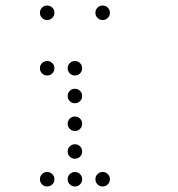

<svg xmlns="http://www.w3.org/2000/svg" viewBox="-20 -696 640 692"><path d="M149 -676Q139 -676 131.5 -668.5Q124 -661 124 -651V-649Q124 -639 131.5 -631.5Q139 -624 149 -624H151Q161 -624 168.5 -631.5Q176 -639 176 -649V-651Q176 -661 168.5 -668.5Q161 -676 151 -676ZM349 -676Q339 -676 331.5 -668.5Q324 -661 324 -651V-649Q324 -639 331.5 -631.5Q339 -624 349 -624H351Q361 -624 368.5 -631.5Q376 -639 376 -649V-651Q376 -661 368.5 -668.5Q361 -676 351 -676ZM149 -476Q139 -476 131.5 -468.5Q124 -461 124 -451V-449Q124 -439 131.5 -431.5Q139 -424 149 -424H151Q161 -424 168.5 -431.5Q176 -439 176 -449V-451Q176 -461 168.5 -468.5Q161 -476 151 -476ZM249 -476Q239 -476 231.5 -468.5Q224 -461 224 -451V-449Q224 -439 231.5 -431.5Q239 -424 249 -424H251Q261 -424 268.5 -431.5Q276 -439 276 -449V-451Q276 -461 268.5 -468.5Q261 -476 251 -476ZM249 -376Q239 -376 231.5 -368.5Q224 -361 224 -351V-349Q224 -339 231.5 -331.5Q239 -324 249 -324H251Q261 -324 268.5 -331.5Q276 -339 276 -349V-351Q276 -361 268.5 -368.5Q261 -376 251 -376ZM249 -276Q239 -276 231.5 -268.5Q224 -261 224 -251V-249Q224 -239 231.5 -231.5Q239 -224 249 -224H251Q261 -224 268.5 -231.5Q276 -239 276 -249V-251Q276 -261 268.5 -268.5Q261 -276 251 -276ZM249 -176Q239 -176 231.5 -168.5Q224 -161 224 -151V-149Q224 -139 231.5 -131.5Q239 -124 249 -124H251Q261 -124 268.5 -131.5Q276 -139 276 -149V-151Q276 -161 268.5 -168.5Q261 -176 251 -176ZM149 -76Q139 -76 131.5 -68.5Q124 -61 124 -51V-49Q124 -39 131.5 -31.5Q139 -24 149 -24H151Q161 -24 168.5 -31.5Q176 -39 176 -49V-51Q176 -61 168.5 -68.5Q161 -76 151 -76ZM249 -76Q239 -76 231.5 -68.5Q224 -61 224 -51V-49Q224 -39 231.5 -31.5Q239 -24 249 -24H251Q261 -24 268.5 -31.5Q276 -39 276 -49V-51Q276 -61 268.5 -68.5Q261 -76 251 -76ZM349 -76Q339 -76 331.5 -68.5Q324 -61 324 -51V-49Q324 -39 331.5 -31.5Q339 -24 349 -24H351Q361 -24 368.5 -31.5Q376 -39 376 -49V-51Q376 -61 368.5 -68.5Q361 -76 351 -76Z"/></svg>

Font: Doto Rounded
Style: Regular
Weight: 400
Monospace: yes
Version: Version 1.000